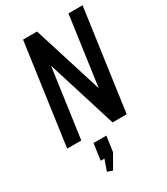

<svg xmlns="http://www.w3.org/2000/svg" viewBox="-229 -801 1006 1154"><g transform="rotate(-30 274.5 -224.0)"><path d="M541 -700 443 0H345L173 -551H205L128 0H30L128 -700H225L398 -149H366L443 -700ZM273 50 258 156 203 252 167 240 216 101 252 164H168L184 50Z"/></g></svg>

Font: Pathway Extreme Condensed Medium
Style: Italic
Weight: 500
Width: 3
Italic angle: -8°
Version: Version 1.001;gftools[0.9.26]